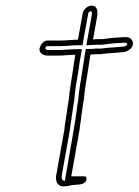

<svg xmlns="http://www.w3.org/2000/svg" viewBox="-20 -624 496 687"><path d="M121 -448C122 -433 134 -425 152 -425H186C207 -425 227 -428 249 -428L248 -419C246 -410 244 -395 242 -379C236 -344 229 -299 226 -267C224 -253 221 -240 220 -227L216 -203L215 -195C213 -182 211 -170 210 -158L181 4C177 24 187 43 206 43C217 43 228 41 239 38C259 36 283 39 289 20C290 12 289 7 283 7H235L265 -162C266 -173 268 -185 270 -198C270 -206 272 -216 274 -227C275 -241 278 -254 280 -268C281 -280 283 -298 286 -318C289 -334 291 -351 294 -367C297 -388 300 -408 302 -419L304 -429C309 -429 314 -429 320 -430H338C365 -434 387 -434 414 -437H420C435 -439 453 -449 456 -466C457 -481 444 -494 426 -491C420 -491 414 -491 409 -490C391 -490 374 -487 355 -485C353 -485 349 -484 345 -484H329L313 -483L328 -568C331 -587 326 -604 308 -604C295 -604 278 -591 276 -577L259 -482C237 -482 219 -479 199 -479H148C134 -477 124 -463 121 -448ZM142 -451C144 -457 147 -459 147 -459H196C218 -459 235 -462 255 -462H275L296 -577C296 -579 302 -584 304 -584C306 -584 311 -583 308 -568L289 -462L327 -464H342C347 -464 351 -465 352 -465H353C373 -467 390 -470 406 -470H408H410C412 -470 416 -471 422 -471H424H425C429 -472 435 -469 436 -465C435 -463 430 -458 422 -457H417H416C391 -454 367 -454 339 -450H321H320C316 -449 312 -449 307 -449H287L282 -419C280 -408 277 -388 274 -367C271 -349 269 -333 266 -318V-317C263 -297 261 -279 260 -267C258 -253 255 -239 254 -226C252 -215 251 -206 250 -197C248 -183 245 -171 244 -161L212 23H210C206 23 199 17 201 4L230 -159V-160C231 -171 233 -182 235 -195L236 -196V-204L240 -228V-229C241 -241 244 -253 246 -267V-268V-269C248 -300 256 -344 262 -379V-380C264 -395 266 -410 268 -419L273 -448H253C229 -448 208 -445 189 -445H155C144 -445 143 -449 142 -451Z"/></svg>

Font: Scribbler
Style: ClrIta
Weight: 400
Designer: Mew Too
Foundry: Cannot Into Space Fonts
Version: Version 1.001